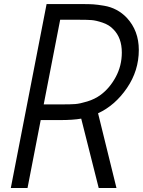

<svg xmlns="http://www.w3.org/2000/svg" viewBox="-20 -937 712 957"><path d="M279.9 -838.5 197.9 -416.7H294.9Q331.4 -416.7 354.5 -418.3Q377.6 -419.9 415 -431.3Q452.5 -442.7 481.8 -464.2Q526.7 -497.4 557 -553.4Q587.2 -609.4 587.2 -675.1Q587.2 -748.7 544.9 -791Q524.1 -813.2 491.2 -824.2Q458.3 -835.3 436.2 -836.9Q414.1 -838.5 377 -838.5ZM212.2 -916.7H392.6Q424.5 -916.7 444.7 -915.4Q464.8 -914.1 498.4 -908.5Q531.9 -903 560.5 -887.7Q589.2 -872.4 612 -848.3Q671.9 -783.9 671.9 -688.2Q671.9 -584.6 612.6 -498Q553.4 -411.5 468.8 -372.4L560.5 0H472L384.8 -345.7Q344.4 -338.5 279.9 -338.5H182.9L117.2 0H33.9Z"/></svg>

Font: TypoPRO Monoid
Style: Italic
Weight: 400
Width: 4
Italic angle: -11°
Monospace: yes
Version: Version 0.61